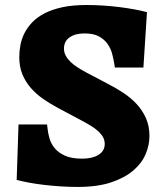

<svg xmlns="http://www.w3.org/2000/svg" viewBox="-20 -719 652 759"><path d="M314 -586.9Q277.3 -586.9 255.1 -571.3Q232.9 -555.7 232.9 -526.9Q232.9 -512.2 239.7 -499.3Q246.6 -486.3 258.3 -474.9Q270 -463.4 286.4 -452.9Q302.7 -442.4 321.8 -432.1L407.2 -387.2Q438.5 -371.1 467.8 -351.8Q497.1 -332.5 520 -307.9Q543 -283.2 556.9 -252Q570.8 -220.7 570.8 -181.2Q570.8 -145.5 555.7 -109.6Q540.5 -73.7 506.8 -44.9Q473.1 -16.1 419.2 2Q365.2 20 287.1 20Q253.9 20 220.2 17.8Q186.5 15.6 155.3 12Q124 8.3 95.9 3.2Q67.9 -2 45.9 -7.8L53.2 -227.1H166L168 -210.9Q169.9 -191.9 176 -170.9Q182.1 -149.9 197 -132.3Q211.9 -114.7 237.5 -103.3Q263.2 -91.8 305.2 -91.8Q344.7 -91.8 369.4 -106.9Q394 -122.1 394 -149.9Q394 -164.1 387.7 -176Q381.3 -188 369.6 -199Q357.9 -210 341.1 -220.5Q324.2 -231 303.2 -242.2L208 -293Q177.7 -309.1 150.4 -328.1Q123 -347.2 102.1 -371.1Q81.1 -395 68.6 -425Q56.2 -455.1 56.2 -493.2Q56.2 -517.6 61 -542.2Q65.9 -566.9 77.6 -589.6Q89.4 -612.3 108.9 -632.3Q128.4 -652.3 158 -667.2Q187.5 -682.1 227.8 -690.7Q268.1 -699.2 321.8 -699.2Q355.5 -699.2 388.7 -697Q421.9 -694.8 452.9 -690.9Q483.9 -687 511.5 -681.9Q539.1 -676.8 561 -670.9L546.9 -452.1H434.1L432.1 -464.8Q429.2 -483.4 423.8 -504.6Q418.5 -525.9 406 -544.2Q393.6 -562.5 371.8 -574.7Q350.1 -586.9 314 -586.9Z"/></svg>

Font: Simonetta
Style: Black
Weight: 900
Designer: Gayaneh Bagdasaryan
Foundry: Brownfox
Version: Version 1.002